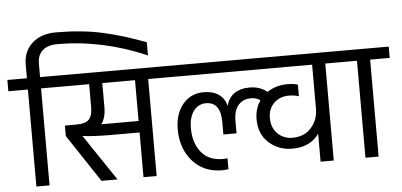

<svg xmlns="http://www.w3.org/2000/svg" viewBox="-78 -1015 2374 1134"><g transform="rotate(-5 1108.5 -448.5)"><path d="M288 -897Q442 -897 565 -869.5Q688 -842 818 -792V-714Q559 -827 289 -827Q233 -827 202.5 -799.5Q172 -772 172 -722V-642H287V-575H172V0H94V-575H-22V-642H94V-723Q94 -801 146.5 -849Q199 -897 288 -897Z M508 -333H729V-575H535V-432Q535 -369 508 -333ZM922 -642V-575H807V0H729V-265H561Q450 -265 391 -274L575 0H480L293 -282V-344H359Q416 -344 436.5 -366.5Q457 -389 457 -438V-575H243V-642Z M1973 -642V-575H1857V0H1779V-166Q1727 -91 1619 -91Q1539 -91 1481.5 -142.5Q1424 -194 1424 -282Q1424 -345 1457 -392Q1433 -409 1403 -409Q1355 -409 1327 -377.5Q1299 -346 1299 -282V-210H1221V-284Q1221 -403 1134 -403Q1090 -403 1061.5 -366.5Q1033 -330 1033 -262Q1033 -177 1077 -121.5Q1121 -66 1206 -66Q1223 -66 1233 -68V-3Q1215 0 1195 0Q1087 0 1021 -74.5Q955 -149 955 -263Q955 -354 1002 -411.5Q1049 -469 1127 -469Q1181 -469 1216 -444.5Q1251 -420 1261 -375Q1272 -423 1308 -448Q1344 -473 1399 -473Q1460 -473 1503 -438Q1556 -473 1622 -473Q1659 -473 1685 -465V-396Q1659 -405 1626 -405Q1573 -405 1538 -371.5Q1503 -338 1503 -283Q1503 -225 1538.5 -190Q1574 -155 1627 -155Q1697 -155 1738 -202Q1779 -249 1779 -313V-575H878V-642Z M1929 -575V-642H2239V-575H2123V0H2045V-575Z"/></g></svg>

Font: Hind Regular
Style: Regular
Weight: 400
Designer: Manushi Parikh, Satya Rajpurohit
Foundry: Indian Type Foundry
Version: Version 1.201;PS 1.0;hotconv 1.0.78;makeotf.lib2.5.61930; tt